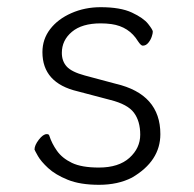

<svg xmlns="http://www.w3.org/2000/svg" viewBox="-20 -501 540 534"><path d="M347 -7Q308 13 255.5 13Q203 13 168.5 -1Q134 -15 114 -33.5Q94 -52 85.5 -67Q77 -82 76 -85Q76 -97 88 -112.5Q100 -128 110 -128Q116 -128 117 -124Q124 -102 138.5 -81.5Q153 -61 180 -48Q207 -35 255 -35Q310 -35 340 -62Q370 -89 370 -126.5Q370 -164 352.5 -187.5Q335 -211 287 -223L196 -247Q98 -270 98 -356Q98 -392 119.5 -420Q141 -448 178.5 -464.5Q216 -481 260 -481Q315 -481 347 -466Q379 -451 392 -434.5Q405 -418 405 -413Q405 -408 402 -399Q399 -390 392.5 -382Q386 -374 377 -374Q372 -374 364 -386Q339 -427 290 -434Q275 -436 260 -436Q208 -436 180 -412.5Q152 -389 152 -354Q152 -331 165.5 -316Q179 -301 216 -291L302 -268Q426 -239 426 -128Q426 -53 347 -7Z"/></svg>

Font: Moon Stars Kai T HW Light
Style: Regular
Weight: 300
Designer: GuiWonder
Version: Version 1.101